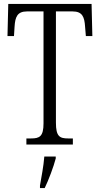

<svg xmlns="http://www.w3.org/2000/svg" viewBox="-20 -734 508 975"><path d="M114 0H350V-31H326C283 -31 264 -41 264 -111V-676H349C398 -676 409 -648 412 -599L416 -551H449L445 -714H22L18 -551H51L54 -599C57 -648 68 -676 117 -676H201V-108C201 -41 181 -31 138 -31H114ZM183 208V221H207C227 180 252 113 263 71V61H205C201 112 191 161 183 208Z"/></svg>

Font: Noto Serif Tamil ExtraCondensed Light
Style: Italic
Weight: 300
Width: 2
Italic angle: -12°
Designer: Indian Type Foundry, Tom Grace, and the Monotype Design Team
Foundry: Monotype Imaging Inc.
Version: Version 2.003